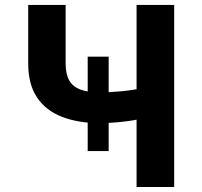

<svg xmlns="http://www.w3.org/2000/svg" viewBox="-20 -747 808 767"><path d="M414.1 -520.6V-143.5H330.3V-520.6ZM92.7 -727.3H242.2V-492.9Q242.2 -451 256.7 -425.6Q271.3 -400.2 302 -389Q332.7 -377.8 381 -377.8Q398.1 -377.8 421.2 -379.1Q444.2 -380.3 468.9 -382.8Q493.6 -385.3 515.6 -388.8Q537.6 -392.4 552.2 -397V-275.6Q537.3 -270.6 515.1 -266.9Q492.9 -263.1 468.4 -260.5Q443.9 -257.8 420.8 -256.4Q397.7 -255 381 -255Q293.3 -255 228.3 -280Q163.4 -305 128 -357.6Q92.7 -410.2 92.7 -492.9ZM525.6 -727.3H675.8V0H525.6Z"/></svg>

Font: InterMG
Style: Bold
Weight: 700
Designer: Rasmus Andersson
Foundry: rsms
Version: Version 3.019;December 26, 2023;FontCreator 15.0.0.2955 64-b